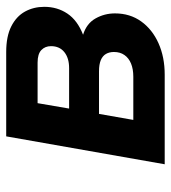

<svg xmlns="http://www.w3.org/2000/svg" viewBox="14 -565 551 619"><g transform="rotate(-90 289.5 -255.5)"><path d="M69.4 0 159.4 -511H431.2Q481.9 -511 514.1 -494.6Q546.4 -478.2 561.7 -450.4Q577 -422.5 577 -388.2Q577 -346.3 555.2 -313.8Q533.5 -281.3 487 -263.2Q523.4 -251.8 539.6 -222.9Q555.8 -194.1 555.8 -160.4Q555.8 -111.8 529.9 -75.8Q504 -39.8 459.4 -19.9Q414.8 0 358.4 0ZM212.4 -101.2H351.8Q376.2 -101.2 394 -108.5Q411.9 -115.8 421.6 -129.8Q431.4 -143.7 431.4 -163.6Q431.4 -178.5 425.1 -189.4Q418.8 -200.3 405 -206.1Q391.2 -211.8 369 -211.8H231.8ZM249 -308.2H379.4Q411.8 -308.2 431 -323.6Q450.2 -339 450.2 -366.6Q450.2 -385.6 437.6 -397.7Q425.1 -409.8 397.2 -409.8H266.4Z"/></g></svg>

Font: Overpass
Style: Italic
Weight: 400
Italic angle: -10°
Designer: Delve Withrington, Dave Bailey, Thomas Jockin
Foundry: Delve Fonts LLC
Version: Version 4.000